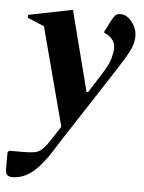

<svg xmlns="http://www.w3.org/2000/svg" viewBox="-74 -508 590 789"><g transform="rotate(5 221.5 -113.0)"><path d="M6 240Q-22 240 -22 211V139L-15 133H41Q68 133 85 130.5Q102 128 114 119Q126 110 140 90.5Q154 71 175 38L189 16L82 -389L13 -418V-430L192 -466H195L280 -135H286L340 -220Q364 -258 370.5 -283Q377 -308 377 -324Q377 -342 369 -354.5Q361 -367 347 -376L331 -384V-389L356 -438Q366 -456 372.5 -461Q379 -466 392 -466Q418 -466 439 -439Q460 -412 460 -380Q460 -351 443.5 -318.5Q427 -286 390 -230L189 79Q174 102 164.5 117.5Q155 133 144.5 147.5Q134 162 116 183Q66 240 6 240Z"/></g></svg>

Font: Spectral
Style: Bold Italic
Weight: 700
Italic angle: -10°
Designer: Jean-Baptiste Levee
Foundry: Production Type
Version: Version 2.001